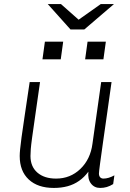

<svg xmlns="http://www.w3.org/2000/svg" viewBox="-20 -915 640 945"><path d="M245 10Q166 10 121.5 -31.5Q77 -73 77 -147Q77 -160 79 -180.5Q81 -201 86 -239Q91 -277 101 -342.5Q111 -408 126 -511H177Q162 -405 152.5 -339.5Q143 -274 138 -237.5Q133 -201 131.5 -181.5Q130 -162 130 -147Q130 -95 164 -65.5Q198 -36 256 -36Q326 -36 375.5 -83.5Q425 -131 435 -207L478 -511H529Q518 -432 507 -355Q496 -278 487 -214.5Q478 -151 472.5 -110Q467 -69 467 -61Q467 -49 473 -42.5Q479 -36 489 -36Q514 -36 543 -52L537 -9Q521 1 505.5 5.5Q490 10 473 10Q444 10 427.5 -12Q411 -34 415 -70Q395 -43 369.5 -25Q344 -7 313 1.5Q282 10 245 10ZM327 -770 215 -895H280L367 -818L476 -895H541L395 -770ZM189 -623 201 -710H291L279 -623ZM399 -623 411 -710H501L489 -623Z"/></svg>

Font: Chivo Mono Medium Thin
Style: Italic
Weight: 250
Italic angle: -8.05°
Monospace: yes
Version: Version 1.008